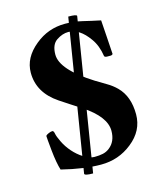

<svg xmlns="http://www.w3.org/2000/svg" viewBox="-98 -655 608 757"><g transform="rotate(-15 206.0 -276.5)"><path d="M272 -42.7Q301.3 -65.3 301.3 -109.3Q301.3 -166.7 214.7 -224Q193.3 -237.3 173.3 -250.7Q173.3 -250.7 130.7 -278.7Q53.3 -330.7 53.3 -412Q53.3 -473.3 110.7 -520Q164 -564 233.3 -564Q270.7 -564 303.3 -556Q336 -548 374.7 -540Q377.3 -506.7 379.3 -472.7Q381.3 -438.7 384 -400Q380 -396 376 -396H361.3Q350.7 -396 349.3 -401.3Q342.7 -445.3 321.3 -474.7Q282.7 -529.3 237.3 -529.3Q213.3 -529.3 189.3 -513.3Q165.3 -497.3 165.3 -456Q165.3 -394.7 288 -317.3Q309.3 -304 331.3 -291.3Q353.3 -278.7 370.7 -261.3Q412 -220 412 -146.7Q412 -80 354.7 -34.7Q300 9.3 228 9.3Q158.7 9.3 68 -13.3Q58.7 -42.7 53.3 -95.3Q48 -148 48 -156Q50.7 -160 60 -164Q69.3 -168 75.3 -168Q81.3 -168 83.3 -156Q85.3 -144 96.7 -120.7Q108 -97.3 126 -76.7Q144 -56 167.3 -41.3Q190.7 -26.7 210.7 -26.7Q230.7 -26.7 245.3 -30Q260 -33.3 272 -42.7ZM253.3 -588Q288 -588 288 -581.3L188 34.7Q153.3 34.7 153.3 26.7Z"/></g></svg>

Font: Ramaraja
Style: Regular
Weight: 400
Designer: Appaji Ambarisha Darbha
Foundry: Andhrapradesh Society for Knowledge Networks
Version: Version 1.0.4; ttfautohint (v1.2.25-373a) -l 7 -r 28 -G 50 -